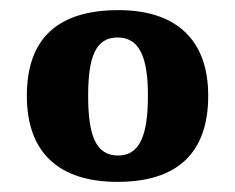

<svg xmlns="http://www.w3.org/2000/svg" viewBox="-20 -739 464 379"><path d="M212 -380C329 -380 391 -436 391 -550C391 -664 324 -719 214 -719C95 -719 33 -664 33 -550C33 -436 98 -380 212 -380ZM213 -432C169 -432 154 -472 154 -550C154 -627 169 -665 212 -665C255 -665 272 -627 272 -550C272 -472 256 -432 213 -432Z"/></svg>

Font: Noto Serif Tamil SemiCondensed ExtraBold
Style: Italic
Weight: 800
Width: 4
Italic angle: -12°
Designer: Indian Type Foundry, Tom Grace, and the Monotype Design Team
Foundry: Monotype Imaging Inc.
Version: Version 2.003